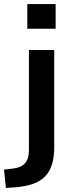

<svg xmlns="http://www.w3.org/2000/svg" viewBox="-74 -736 353 949"><path d="M61 -594V-716H201V-594ZM-45 193 -54 102 -8 97Q31 92 50 70.5Q69 49 69 7V-489H194V-9Q194 40 183 76Q172 112 149 136Q126 160 88.5 173Q51 186 -2 190Z"/></svg>

Font: Nunito Sans 12pt ExtraLight
Style: Bold
Weight: 700
Version: Version 3.101;gftools[0.9.27]